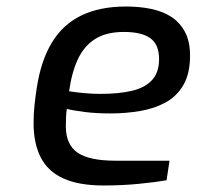

<svg xmlns="http://www.w3.org/2000/svg" viewBox="-20 -563 603 589"><path d="M298 6Q221 6 173.5 -16Q126 -38 104.5 -81Q83 -124 83 -185Q83 -215 86 -242Q89 -269 93 -295Q106 -378 139.5 -433Q173 -488 229.5 -515.5Q286 -543 367 -543Q409 -543 444.5 -535.5Q480 -528 506 -511Q532 -494 547.5 -465Q563 -436 563 -392Q563 -338 543 -303Q523 -268 488.5 -249Q454 -230 410 -222.5Q366 -215 319 -215Q275 -215 239.5 -219.5Q204 -224 185 -229Q183 -216 182.5 -202Q182 -188 182 -175Q182 -120 217.5 -95Q253 -70 335 -70H500L491 -10Q457 -4 405.5 1Q354 6 298 6ZM288 -275Q345 -275 385 -284.5Q425 -294 446.5 -317.5Q468 -341 468 -382Q468 -426 441.5 -445.5Q415 -465 360 -465Q306 -465 272 -443.5Q238 -422 219 -381.5Q200 -341 192 -283Q211 -280 236.5 -277.5Q262 -275 288 -275Z"/></svg>

Font: Exo Thin Medium
Style: Italic
Weight: 500
Italic angle: -9°
Version: Version 2.000